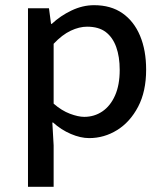

<svg xmlns="http://www.w3.org/2000/svg" viewBox="-20 -521 640 741"><path d="M88 200V-489H169L177 -429H180Q213 -460 256 -480.5Q299 -501 343 -501Q408 -501 452.5 -470Q497 -439 520.5 -383Q544 -327 544 -252Q544 -168 513 -109Q482 -50 432 -19Q382 12 324 12Q291 12 253.5 -4Q216 -20 185 -48H182L187 40V200ZM305 -70Q344 -70 375 -91Q406 -112 424 -152.5Q442 -193 442 -251Q442 -302 428.5 -339.5Q415 -377 388 -397.5Q361 -418 316 -418Q286 -418 253 -402.5Q220 -387 187 -352V-121Q218 -94 250 -82Q282 -70 305 -70Z"/></svg>

Font: Source Code Pro ExtraLight Medium
Style: Regular
Weight: 500
Monospace: yes
Version: Version 1.018;hotconv 1.0.116;makeotfexe 2.5.65601